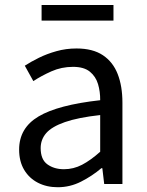

<svg xmlns="http://www.w3.org/2000/svg" viewBox="-20 -756 603 789"><path d="M217.2 13.4Q171.9 13.4 136.1 -4.9Q100.2 -23.2 79.4 -57.9Q58.6 -92.5 58.6 -141.3Q58.6 -230.1 138.5 -277.5Q218.3 -325 391.7 -344.2Q392.1 -379.4 382.8 -410.5Q373.5 -441.7 349.2 -461.5Q324.9 -481.3 280 -481.3Q232.6 -481.3 191.1 -462.8Q149.7 -444.3 117 -422.7L81.9 -486Q107 -502.3 139.8 -518.5Q172.6 -534.7 211.9 -545.7Q251.1 -556.8 294.5 -556.8Q361.2 -556.8 402.8 -529.1Q444.3 -501.4 463.7 -451.5Q483.1 -401.6 483.1 -334V0H408.2L400.5 -64.9H396.7Q358.6 -32.7 313.3 -9.7Q267.9 13.4 217.2 13.4ZM242.8 -60.6Q282 -60.6 317.3 -79Q352.5 -97.4 391.7 -132.4V-283.2Q300.7 -273.1 246.8 -254.3Q193 -235.5 170 -209.1Q147.1 -182.6 147.1 -147.4Q147.1 -100.4 174.9 -80.5Q202.6 -60.6 242.8 -60.6ZM150.9 -671.3V-735.5H446.3V-671.3Z"/></svg>

Font: Noto Sans TC Thin
Style: Regular
Weight: 100
Designer: Ryoko NISHIZUKA 西塚涼子 (kana, bopomofo & ideographs); Paul D. Hunt (Latin, Greek & Cyrillic); Sandoll Communications 산돌커뮤니
Foundry: Adobe
Version: Version 2.004-H2;hotconv 1.0.118;makeotfexe 2.5.65603